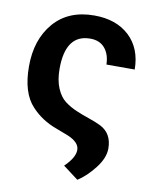

<svg xmlns="http://www.w3.org/2000/svg" viewBox="-88 -635 740 933"><g transform="rotate(10 281.5 -168.5)"><path d="M301.8 -569.3Q410.2 -569.3 474.6 -509.3Q539.1 -449.2 540 -344.7H400.4Q399.4 -394.5 374 -424.8Q348.6 -455.1 301.8 -455.1Q179.7 -455.1 179.7 -285.2Q179.7 -229.5 196.3 -189.9Q212.9 -150.4 239.3 -130.4Q265.6 -110.4 297.9 -96.7Q330.1 -83 362.3 -72.3Q394.5 -61.5 420.9 -48.8Q480.5 -18.6 480.5 55.7Q480.5 102.5 440.9 153.3Q401.4 204.1 358.4 231.4L283.2 174.8Q333 127 333 88.9Q333 50.8 273.4 26.4Q246.1 15.6 214.8 3.9Q141.6 -22.5 91.8 -76.2Q31.2 -139.6 31.2 -271.5Q31.2 -403.3 102.5 -486.3Q173.8 -569.3 301.8 -569.3Z"/></g></svg>

Font: GenEi M Gothic v2 Bold
Style: Regular
Weight: 700
Version: Version 2.0